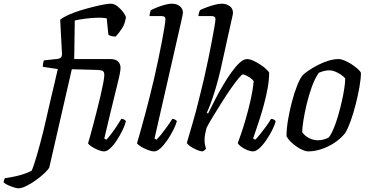

<svg xmlns="http://www.w3.org/2000/svg" viewBox="-183 -820 2002 1040"><path d="M-163 168Q-163 160 -160.5 153.5Q-158 147 -156 145Q-132 142 -106 136.5Q-80 131 -55.5 123Q-31 115 -12 105Q-7 95 0.5 73.5Q8 52 16.5 22Q25 -8 34 -41Q43 -74 51 -106.5Q59 -139 65 -166Q71 -191 78.5 -225Q86 -259 94.5 -294.5Q103 -330 110.5 -361.5Q118 -393 123 -416Q128 -439 130 -446L49 -458Q49 -469 51 -479Q53 -489 55 -493L130 -501Q141 -503 146 -507.5Q151 -512 153 -524L143 -713Q160 -727 189 -740Q218 -753 252.5 -763.5Q287 -774 320.5 -782.5Q354 -791 379.5 -795.5Q405 -800 417 -800Q436 -800 454.5 -785Q473 -770 485.5 -752.5Q498 -735 499 -726Q494 -691 478 -666.5Q462 -642 444 -622Q429 -622 419 -625Q409 -628 404 -632L395 -721Q372 -725 341.5 -724Q311 -723 280 -719Q249 -715 222 -709L219 -500H416Q443 -500 456.5 -487Q470 -474 470 -452Q470 -443 466.5 -423.5Q463 -404 455.5 -374Q448 -344 437.5 -301Q427 -258 413 -200.5Q399 -143 382 -70L393 -63Q402 -72 417.5 -92Q433 -112 448.5 -135.5Q464 -159 474 -176Q483 -176 490 -172Q497 -168 499 -163Q494 -142 480.5 -114.5Q467 -87 450 -60.5Q433 -34 414.5 -17Q396 0 381 0Q367 0 347.5 -8Q328 -16 312.5 -26.5Q297 -37 294 -44Q297 -53 304.5 -80Q312 -107 322 -144.5Q332 -182 342.5 -223.5Q353 -265 362 -303.5Q371 -342 376.5 -371.5Q382 -401 382 -414Q382 -429 375 -434.5Q368 -440 350 -441L206 -445L84 87Q78 99 58 118Q38 137 11.5 156Q-15 175 -40.5 187.5Q-66 200 -83 200Q-90 200 -101 197Q-112 194 -125 189Q-138 184 -148 178.5Q-158 173 -163 168Z M652 0Q638 0 617 -8Q596 -16 579.5 -26.5Q563 -37 559 -44Q563 -56 570 -81Q577 -106 586.5 -140.5Q596 -175 606.5 -213.5Q617 -252 626 -289Q639 -339 651.5 -393.5Q664 -448 675 -500.5Q686 -553 694.5 -598Q703 -643 708 -674.5Q713 -706 713 -716Q713 -726 707 -729.5Q701 -733 690 -733H627Q627 -741 629.5 -751Q632 -761 634 -765Q650 -773 670.5 -781Q691 -789 711.5 -794.5Q732 -800 747 -800Q774 -800 791 -786.5Q808 -773 808 -750Q808 -748 804 -728.5Q800 -709 795 -688L654 -70L664 -63Q675 -73 691 -93Q707 -113 723.5 -136Q740 -159 750 -176Q758 -176 765.5 -172Q773 -168 775 -163Q769 -142 755 -114.5Q741 -87 723 -60.5Q705 -34 686.5 -17Q668 0 652 0Z M914 0Q905 0 891.5 -5Q878 -10 864 -17.5Q850 -25 840.5 -33Q831 -41 829 -46Q833 -59 840.5 -85Q848 -111 858 -145Q868 -179 878 -216Q888 -253 896 -287Q909 -337 921.5 -391.5Q934 -446 945 -499Q956 -552 964.5 -597.5Q973 -643 978.5 -674.5Q984 -706 984 -716Q984 -726 978 -729.5Q972 -733 961 -733H892Q892 -741 895 -751Q898 -761 900 -765Q916 -773 938 -781Q960 -789 981.5 -794.5Q1003 -800 1018 -800Q1043 -800 1061 -787Q1079 -774 1079 -750Q1079 -745 1075.5 -730Q1072 -715 1066 -688L1013 -448Q1000 -391 985.5 -342.5Q971 -294 958 -259.5Q945 -225 937 -209L944 -205Q961 -239 981.5 -279Q1002 -319 1025 -358Q1048 -397 1071.5 -429.5Q1095 -462 1116 -481Q1137 -500 1155 -500Q1170 -500 1189.5 -491Q1209 -482 1228 -469.5Q1247 -457 1260 -444.5Q1273 -432 1275 -426Q1275 -389 1267 -344Q1259 -299 1246.5 -253Q1234 -207 1221 -167.5Q1208 -128 1199 -102Q1190 -76 1188 -70L1199 -63Q1210 -73 1226 -93Q1242 -113 1258.5 -135.5Q1275 -158 1285 -176Q1294 -176 1301 -172Q1308 -168 1310 -163Q1305 -142 1291 -114.5Q1277 -87 1259 -60.5Q1241 -34 1222 -17Q1203 0 1188 0Q1174 0 1155.5 -7.5Q1137 -15 1122.5 -26Q1108 -37 1105 -45Q1109 -56 1121.5 -91.5Q1134 -127 1148.5 -177Q1163 -227 1175 -280.5Q1187 -334 1191 -380Q1185 -390 1173 -398Q1161 -406 1149.5 -411.5Q1138 -417 1133 -417Q1127 -417 1109.5 -396Q1092 -375 1068.5 -341.5Q1045 -308 1020.5 -269Q996 -230 973 -192.5Q950 -155 936 -128Q931 -109 928 -93.5Q925 -78 925 -62Q925 -50 927 -38Q929 -26 933 -15Q930 -11 926 -7Q922 -3 914 0Z M1487 0Q1474 0 1457.5 -7Q1441 -14 1423.5 -26Q1406 -38 1391.5 -52.5Q1377 -67 1369 -82Q1369 -124 1377.5 -173Q1386 -222 1398.5 -269.5Q1411 -317 1426 -355Q1441 -393 1455 -411Q1465 -422 1487 -437Q1509 -452 1536.5 -466.5Q1564 -481 1594 -490.5Q1624 -500 1651 -500Q1665 -500 1684 -492Q1703 -484 1722 -471.5Q1741 -459 1755 -446.5Q1769 -434 1772 -425Q1772 -394 1764 -348.5Q1756 -303 1743.5 -254Q1731 -205 1716 -163.5Q1701 -122 1686 -98Q1660 -67 1627 -45.5Q1594 -24 1557.5 -12Q1521 0 1487 0ZM1538 -60Q1546 -60 1556 -61.5Q1566 -63 1577 -66.5Q1588 -70 1597 -75Q1610 -90 1623 -120.5Q1636 -151 1647.5 -190Q1659 -229 1668 -268.5Q1677 -308 1682 -341.5Q1687 -375 1687 -395Q1677 -407 1662.5 -416.5Q1648 -426 1632 -432.5Q1616 -439 1599 -439Q1586 -439 1572.5 -435.5Q1559 -432 1544 -426Q1522 -394 1506 -349.5Q1490 -305 1478.5 -257Q1467 -209 1460.5 -168Q1454 -127 1454 -104Q1462 -92 1475 -82Q1488 -72 1505 -66Q1522 -60 1538 -60Z"/></svg>

Font: Texturina 12pt
Style: Italic
Weight: 400
Italic angle: -11°
Designer: Guillermo Torres Carreño
Foundry: Omnibus-Type
Version: Version 1.002